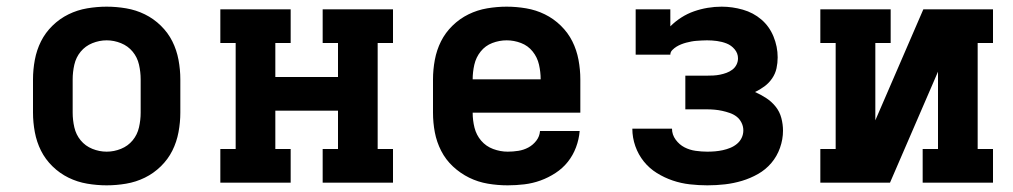

<svg xmlns="http://www.w3.org/2000/svg" viewBox="-20 -548 3040 576"><path d="M300 8Q271 8 241.5 3Q212 -2 185.5 -15Q159 -28 137.5 -49Q116 -70 103 -96Q90 -122 84.5 -151.5Q79 -181 79 -210V-310Q79 -339 84.5 -368.5Q90 -398 103 -424Q116 -450 137.5 -471Q159 -492 185.5 -505Q212 -518 241.5 -523Q271 -528 300 -528Q329 -528 358.5 -523Q388 -518 414.5 -505Q441 -492 462.5 -471Q484 -450 497 -424Q510 -398 515.5 -368.5Q521 -339 521 -310V-210Q521 -181 515.5 -151.5Q510 -122 497 -96Q484 -70 462.5 -49Q441 -28 414.5 -15Q388 -2 358.5 3Q329 8 300 8ZM300 -93Q322 -93 343 -101.5Q364 -110 378 -127Q392 -144 397 -166Q402 -188 402 -210V-310Q402 -332 397 -354Q392 -376 378 -393Q364 -410 343 -418.5Q322 -427 300 -427Q278 -427 257 -418.5Q236 -410 222 -393Q208 -376 203 -354Q198 -332 198 -310V-210Q198 -188 203 -166Q208 -144 222 -127Q236 -110 257 -101.5Q278 -93 300 -93Z M641 0V-101H687V-419H641V-520H852V-419H806V-317H994V-419H948V-520H1159V-419H1113V-101H1159V0H948V-101H994V-216H806V-101H852V0Z M1503 8Q1473 8 1443.5 3Q1414 -2 1387.5 -15Q1361 -28 1339 -48.5Q1317 -69 1303.5 -95.5Q1290 -122 1284.5 -151Q1279 -180 1279 -210V-310Q1279 -339 1284.5 -368.5Q1290 -398 1303 -424Q1316 -450 1337.5 -471Q1359 -492 1385.5 -505Q1412 -518 1441.5 -523Q1471 -528 1500 -528Q1529 -528 1558.5 -523Q1588 -518 1614.5 -505Q1641 -492 1662.5 -471Q1684 -450 1697 -424Q1710 -398 1715.5 -368.5Q1721 -339 1721 -310V-210H1398Q1398 -187 1403.5 -165Q1409 -143 1423.5 -126Q1438 -109 1459.5 -101Q1481 -93 1503 -93Q1519 -93 1535 -95.5Q1551 -98 1565 -105.5Q1579 -113 1589 -126Q1599 -139 1600 -155H1719Q1717 -130 1708 -106Q1699 -82 1683.5 -62.5Q1668 -43 1646.5 -29Q1625 -15 1601.5 -6.5Q1578 2 1553 5Q1528 8 1503 8ZM1602 -310Q1602 -332 1597 -354Q1592 -376 1578 -393.5Q1564 -411 1543 -419Q1522 -427 1500 -427Q1478 -427 1457 -419Q1436 -411 1422 -393.5Q1408 -376 1403 -354Q1398 -332 1398 -310Z M2102 8Q2076 8 2049.5 5Q2023 2 1998 -6.5Q1973 -15 1950.5 -29Q1928 -43 1911.5 -63.5Q1895 -84 1886 -109.5Q1877 -135 1877 -162H1996Q1996 -144 2007 -129Q2018 -114 2033.5 -106Q2049 -98 2067 -95.5Q2085 -93 2102 -93Q2114 -93 2125.5 -94Q2137 -95 2148.5 -97.5Q2160 -100 2171 -104.5Q2182 -109 2191 -116.5Q2200 -124 2205 -134.5Q2210 -145 2210 -157Q2210 -169 2204.5 -180Q2199 -191 2190 -198Q2181 -205 2169.5 -209Q2158 -213 2146.5 -215.5Q2135 -218 2123.5 -219Q2112 -220 2100 -220H2036V-321H2100Q2110 -321 2120 -321.5Q2130 -322 2140 -324Q2150 -326 2159.5 -329.5Q2169 -333 2177 -339Q2185 -345 2189.5 -354Q2194 -363 2194 -373Q2194 -388 2184 -400Q2174 -412 2160 -417.5Q2146 -423 2131 -425Q2116 -427 2101 -427Q2093 -427 2085 -426.5Q2077 -426 2069.5 -425.5Q2062 -425 2054 -423.5Q2046 -422 2038.5 -420Q2031 -418 2023.5 -415Q2016 -412 2009.5 -408Q2003 -404 1997 -398Q1991 -392 1991 -384H1887V-520H1991V-469Q2006 -484 2024 -495.5Q2042 -507 2062 -514Q2082 -521 2103 -524.5Q2124 -528 2145 -528Q2177 -528 2208.5 -519Q2240 -510 2264 -489.5Q2288 -469 2300.5 -438.5Q2313 -408 2313 -376Q2313 -359 2309.5 -343Q2306 -327 2296.5 -313Q2287 -299 2273.5 -289Q2260 -279 2245 -272Q2263 -264 2279 -253.5Q2295 -243 2307 -228Q2319 -213 2324 -194Q2329 -175 2329 -156Q2329 -130 2320 -104.5Q2311 -79 2294 -59Q2277 -39 2254 -26Q2231 -13 2206 -5.5Q2181 2 2155 5Q2129 8 2102 8Z M2441 0V-101H2487V-419H2441V-520H2652V-419H2606V-187L2750 -520H2959V-419H2913V-101H2959V0H2748V-101H2794V-333L2650 0Z"/></svg>

Font: Iosevka Etoile
Style: Bold
Weight: 700
Designer: Belleve Invis
Foundry: Belleve Invis
Version: Version 28.1.0; ttfautohint (v1.8.4)